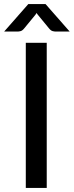

<svg xmlns="http://www.w3.org/2000/svg" viewBox="-38 -929 364 949"><path d="M0 0ZM193 0H89.5V-717.5H193ZM306.5 -773H237.5Q231 -773 222.2 -775.2Q213.5 -777.5 204.5 -788.5L149 -856Q145 -860.5 143 -865L137 -856L81.5 -788.5Q72.5 -777.5 63.8 -775.2Q55 -773 48.5 -773H-17.5L102 -909H187Z"/></svg>

Font: Lato Medium
Style: Regular
Weight: 500
Designer: Lukasz Dziedzic
Foundry: tyPoland Lukasz Dziedzic
Version: Version 2.006; 2014-01-15